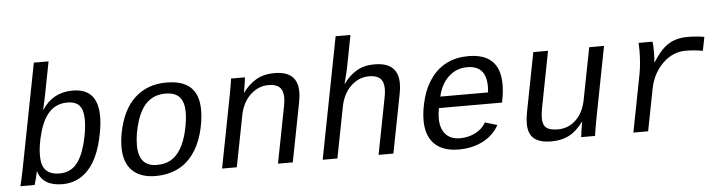

<svg xmlns="http://www.w3.org/2000/svg" viewBox="-46 -928 4292 1141"><g transform="rotate(-5 2100.5 -358.0)"><path d="M287.6 9.8Q168.5 9.8 142.1 -80.1H141.1Q137.2 -58.6 129.9 -31Q122.6 -3.4 121.1 0H36.1Q38.6 -7.3 45.7 -40Q52.7 -72.8 60.1 -108.9L179.7 -724.6H267.6L227.5 -518.1L210.9 -441.4H212.9Q276.4 -539.1 395 -539.1Q544.4 -539.1 544.4 -371.6Q544.4 -326.2 532.7 -266.6Q505.9 -127.9 442.9 -59.1Q379.9 9.8 287.6 9.8ZM452.1 -359.4Q452.1 -418 429 -444.6Q405.8 -471.2 357.9 -471.2Q296.4 -471.2 255.4 -432.6Q214.4 -394 190.9 -314.7Q167.5 -235.4 167.5 -171.4Q167.5 -111.3 193.8 -83.3Q220.2 -55.2 275.9 -55.2Q334.5 -55.2 371.8 -95Q409.2 -134.8 430.7 -216.1Q452.1 -297.4 452.1 -359.4Z M844.2 9.8Q752.4 9.8 703.6 -38.3Q654.8 -86.4 654.8 -179.2Q654.8 -217.8 663.6 -264.6Q690.4 -400.9 765.4 -469.5Q840.3 -538.1 953.6 -538.1Q1050.8 -538.1 1098.1 -493.2Q1145.5 -448.2 1145.5 -357.4Q1145.5 -291.5 1125 -218.5Q1104.5 -145.5 1064.9 -93.8Q1025.4 -42 969.2 -16.1Q913.1 9.8 844.2 9.8ZM1053.2 -351.6Q1053.2 -412.6 1026.6 -442.9Q1000 -473.1 942.4 -473.1Q877.9 -473.1 835.7 -435.5Q793.5 -397.9 770.3 -323.2Q747.1 -248.5 747.1 -182.1Q747.1 -55.2 856 -55.2Q905.3 -55.2 939.9 -75.4Q974.6 -95.7 999.8 -138.2Q1024.9 -180.7 1039.1 -243.4Q1053.2 -306.2 1053.2 -351.6Z M1572.8 0 1638.7 -339.4Q1644 -367.7 1644 -387.2Q1644 -430.2 1622.8 -450.2Q1601.6 -470.2 1556.6 -470.2Q1496.1 -470.2 1449 -426Q1401.9 -381.8 1386.7 -306.2L1327.1 0H1239.3L1319.8 -415.5Q1323.2 -432.1 1326.4 -450.4Q1329.6 -468.8 1332.3 -485.1Q1335 -501.5 1336.9 -513.2Q1338.9 -524.9 1338.9 -528.3H1421.9Q1421.9 -525.4 1417.7 -495.4Q1413.6 -465.3 1408.2 -438H1409.7Q1442.9 -484.4 1488.3 -511.2Q1533.7 -538.1 1598.1 -538.1Q1736.3 -538.1 1736.3 -414.1Q1736.3 -386.2 1729.5 -352.1L1661.1 0Z M1980 -724.6H2068.4L2031.7 -534.2Q2026.4 -506.8 2008.3 -438H2009.8Q2042.5 -484.4 2087.2 -511.2Q2131.8 -538.1 2194.8 -538.1Q2335.9 -538.1 2335.9 -411.6Q2335.9 -383.8 2329.6 -352.1L2261.2 0H2172.9L2238.8 -339.4Q2244.1 -367.7 2244.1 -387.2Q2244.1 -430.2 2222.9 -450.2Q2201.7 -470.2 2156.7 -470.2Q2096.2 -470.2 2049.1 -426Q2002 -381.8 1986.8 -306.2L1927.2 0H1839.4Z M2554.2 -245.6Q2547.9 -211.9 2547.9 -186.5Q2547.9 -123.5 2578.4 -89.8Q2608.9 -56.2 2664.1 -56.2Q2713.9 -56.2 2756.1 -77.6Q2798.3 -99.1 2818.8 -137.2L2891.6 -115.2Q2857.9 -54.7 2794.7 -22.5Q2731.4 9.8 2651.4 9.8Q2556.6 9.8 2506.8 -39.3Q2457 -88.4 2457 -180.7Q2457 -241.2 2476.6 -311.8Q2496.1 -382.3 2535.2 -433.8Q2574.2 -485.4 2629.4 -511.7Q2684.6 -538.1 2754.9 -538.1Q2943.4 -538.1 2943.4 -353Q2943.4 -308.6 2933.1 -257.3L2931.2 -245.6ZM2743.2 -473.1Q2678.2 -473.1 2632.1 -430.7Q2585.9 -388.2 2568.4 -313H2853.5L2855.5 -348.1Q2855.5 -473.1 2743.2 -473.1Z M3230 -528.3 3165 -193.4Q3158.2 -158.2 3158.2 -133.3Q3158.2 -92.3 3179 -75.2Q3199.7 -58.1 3248 -58.1Q3312 -58.1 3356.9 -102.1Q3401.9 -146 3416 -222.2L3475.6 -528.3H3564L3483.4 -112.8Q3480 -96.2 3476.8 -77.9Q3473.6 -59.6 3470.9 -43.2Q3468.3 -26.9 3466.3 -15.1Q3464.4 -3.4 3464.4 0H3381.3Q3381.3 -5.4 3386.5 -37.8Q3391.6 -70.3 3395 -90.3H3393.6Q3353 -35.6 3307.9 -12.9Q3262.7 9.8 3205.1 9.8Q3133.8 9.8 3100.1 -18.6Q3066.4 -46.9 3066.4 -108.9Q3066.4 -138.2 3073.7 -176.3L3142.1 -528.3Z M4146.5 -448.2Q4094.2 -457.5 4044.9 -457.5Q3966.8 -457.5 3906.7 -398.4Q3846.7 -339.4 3829.1 -248L3780.8 0H3692.9L3759.3 -342.3Q3771.5 -408.7 3771.5 -483.4L3770 -528.3H3853.5Q3856.4 -503.9 3856.4 -465.8Q3856.4 -433.6 3853.5 -406.2H3856Q3891.6 -461.4 3919.7 -486.8Q3947.8 -512.2 3982.4 -525.1Q4017.1 -538.1 4063.5 -538.1Q4115.2 -538.1 4162.6 -529.8Z"/></g></svg>

Font: Cousine
Style: Italic
Weight: 400
Italic angle: -12°
Monospace: yes
Designer: Steve Matteson
Foundry: Monotype Imaging Inc.
Version: Version 1.21